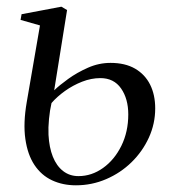

<svg xmlns="http://www.w3.org/2000/svg" viewBox="-20 -543 507 574"><path d="M207 11Q167.5 11 135.5 -4Q103.5 -19 83 -49.8Q62.5 -80.5 55.8 -127.5Q49 -174.5 60 -238L99.5 -467L41.5 -483.5L44.5 -500.5L163.5 -523L180.5 -513L142 -273Q157.5 -288 183.8 -307Q210 -326 242.8 -340.5Q275.5 -355 310.5 -355Q354 -355 383.8 -337.8Q413.5 -320.5 428.8 -290Q444 -259.5 444 -219Q444 -173 425 -131.5Q406 -90 373.2 -58Q340.5 -26 297.5 -7.5Q254.5 11 207 11ZM214.5 -16.5Q254 -16.5 288 -40.8Q322 -65 342.8 -107Q363.5 -149 363.5 -201Q363.5 -247.5 342 -278.5Q320.5 -309.5 280 -309.5Q253 -309.5 225.5 -298.8Q198 -288 174.2 -271Q150.5 -254 134 -235Q129 -213.5 126.5 -187.5Q124 -161.5 125 -140Q127 -102 138 -74.5Q149 -47 168.5 -31.8Q188 -16.5 214.5 -16.5Z"/></svg>

Font: Merriweather 120pt Light
Style: Italic
Weight: 300
Italic angle: -7.8°
Version: Version 2.101